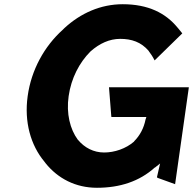

<svg xmlns="http://www.w3.org/2000/svg" viewBox="-20 -867 914 909"><path d="M496 -454 507 -315 508 -313H673L669 -301C661 -260 642 -225 615 -198V-197C576 -163 522 -145 473 -145C423 -145 380 -168 350 -204L348 -206C312 -255 293 -329 305 -412C317 -497 356 -571 408 -623L409 -624C451 -661 498 -683 549 -683C603 -683 648 -668 684 -626L685 -624C694 -612 703 -599 712 -581L843 -709C838 -715 832 -723 826 -730L820 -737C764 -805 682 -847 561 -847C457 -847 362 -805 285 -734L277 -726C190 -648 128 -536 111 -412C94 -290 125 -180 190 -102L196 -94C254 -22 338 22 439 22C547 22 640 -8 713 -74H714L738 -93L723 -28L726 -25L809 5L874 -453L873 -454Z"/></svg>

Font: Hussar Woodtype
Style: SeBdObl
Weight: 900
Foundry: Cannot Into Space Fonts
Version: Version 1.07